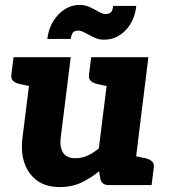

<svg xmlns="http://www.w3.org/2000/svg" viewBox="-20 -751 687 779"><path d="M223 8Q167 8 131 -18Q95 -44 79.5 -88.5Q64 -133 71 -190L112 -519H267L226 -190Q222 -151 237 -130Q252 -109 286 -109Q312 -109 335 -119.5Q358 -130 381 -149L427 -519H582L518 0H422Q392 0 387 -26L382 -56Q348 -28 309.5 -10Q271 8 223 8ZM498 0 527 -118 570 -109Q587 -105 596.5 -96.5Q606 -88 604 -71L595 0ZM132 -519 103 -401 60 -410Q43 -414 33.5 -422.5Q24 -431 26 -448L35 -519ZM447 -519 418 -401 375 -410Q358 -414 348.5 -422.5Q339 -431 341 -448L350 -519ZM408 -694Q420 -694 428.5 -700Q437 -706 439 -727H533Q526 -666 489.5 -628Q453 -590 402 -590Q380 -590 360.5 -599.5Q341 -609 325 -618Q309 -627 297 -627Q285 -627 277.5 -620.5Q270 -614 267 -593H172Q179 -652 216.5 -691.5Q254 -731 304 -731Q325 -731 344.5 -722Q364 -713 380.5 -703.5Q397 -694 408 -694Z"/></svg>

Font: Aleo Black
Style: Italic
Weight: 900
Italic angle: -7°
Designer: Alessio Laiso
Foundry: Alessio Laiso
Version: Version 2.001;gftools[0.9.29]